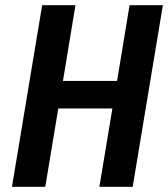

<svg xmlns="http://www.w3.org/2000/svg" viewBox="-20 -718 646 738"><path d="M362 0H490L606 -698H478L430 -407H222L270 -698H142L26 0H154L204 -301H412Z"/></svg>

Font: IBM Plex Mono SmBld
Style: Italic
Weight: 600
Italic angle: -9.5°
Monospace: yes
Designer: Mike Abbink, Paul van der Laan, Pieter van Rosmalen
Foundry: Bold Monday
Version: Version 2.004